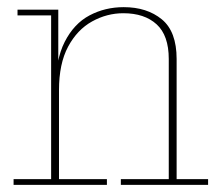

<svg xmlns="http://www.w3.org/2000/svg" viewBox="-20 -517 620 537"><path d="M318 0V-16H452V-352Q452 -418 418 -449Q384 -480 325 -480Q279 -480 237.5 -457Q196 -434 170.5 -386.5Q145 -339 145 -265H135Q135 -349 161 -400Q187 -451 230.5 -474Q274 -497 326 -497Q391 -497 432.5 -463Q474 -429 474 -352V-16H562V0ZM18 0V-16H123V-474H29V-490H143V-336H145V-16H279V0Z"/></svg>

Font: Montagu Slab 144pt Thin
Style: Regular
Weight: 250
Version: Version 1.000